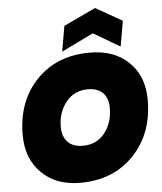

<svg xmlns="http://www.w3.org/2000/svg" viewBox="-63 -1022 913 1083"><g transform="rotate(-5 394.0 -480.5)"><path d="M767 -427Q767 -235 651 -114Q535 7 347 7Q211 7 129 -74.5Q47 -156 47 -289Q47 -481 162 -600.5Q277 -720 464 -720Q603 -720 685 -640Q767 -560 767 -427ZM265 -317Q265 -262 294.5 -231Q324 -200 381 -200Q459 -200 504.5 -258Q550 -316 550 -399Q550 -454 520.5 -484.5Q491 -515 436 -515Q358 -515 311.5 -457Q265 -399 265 -317ZM666 -883 641 -739 491 -827 310 -739 335 -883 516 -968Z"/></g></svg>

Font: Poppins Black
Style: Italic
Weight: 900
Italic angle: -10°
Designer: Ninad Kale (Devanagari), Jonny Pinhorn (Latin)
Foundry: Indian Type Foundry
Version: Version 3.200;PS 1.000;hotconv 16.6.54;makeotf.lib2.5.65590